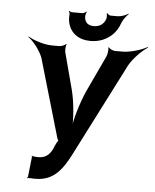

<svg xmlns="http://www.w3.org/2000/svg" viewBox="-61 -968 832 1031"><g transform="rotate(5 355.0 -452.5)"><path d="M160 10H170C269 10 315 -59 356 -139L612 -641C634 -680 681 -727 710 -744L707 -747C679 -730 616 -711 576 -711H535C524 -711 504 -720 501 -728L497 -726C501 -718 497 -691 492 -679L401 -485C370 -417 342 -321 337 -267H341C346 -321 339 -416 322 -482L269 -682C267 -692 268 -717 273 -724L270 -726C266 -719 245 -711 235 -711H195C153 -711 94 -730 67 -748L65 -745C91 -727 129 -680 144 -640L267 -218C268 -214 274 -202 277 -202L276 -206C273 -206 266 -193 264 -190L258 -177C258 -177 259 -175 259 -176H255L256 -172C240 -133 219 -107 174 -107H167C161 -108 155 -108 149 -109H144C142 -109 141 -112 140 -113L138 -110C139 -109 140 -107 140 -105L128 3C128 5 124 8 123 9L125 12C126 11 129 8 131 9H133L134 7L135 11L138 9C145 9 153 10 160 10ZM410 -834C379 -834 361 -849 359 -878C358 -886 362 -902 366 -907L364 -909C360 -904 349 -898 342 -898H285C281 -898 275 -902 272 -904L269 -901C272 -899 275 -893 274 -888C273 -871 273 -854 277 -840C290 -786 334 -753 399 -753C421 -753 442 -757 461 -764C501 -780 538 -811 555 -863C562 -882 580 -905 591 -914L590 -917C578 -908 550 -898 533 -898H495C488 -898 480 -904 478 -909L473 -907C475 -902 476 -886 473 -878C463 -849 440 -834 410 -834Z"/></g></svg>

Font: Asimov
Style: EdgeNarIt
Weight: 500
Designer: Google
Version: Version 2.000980: 2014